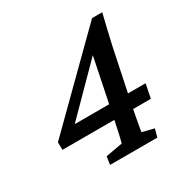

<svg xmlns="http://www.w3.org/2000/svg" viewBox="-137 -695 793 814"><g transform="rotate(-30 259.5 -288.5)"><path d="M377 -156.2Q370.1 -120.1 365.2 -93.3Q360.4 -66.4 358.4 -53.7L416 -39.1L405.3 0H173.8L179.7 -39.1L261.7 -53.7Q265.6 -66.4 271.5 -92.3Q277.3 -118.2 285.2 -156.2L350.6 -475.6L373 -469.7L110.4 -204.1L113.3 -224.6H477.5L463.9 -156.2H31.2L30.3 -193.4L418.9 -577.1H468.8Q460 -542 451.2 -504.4Q442.4 -466.8 433.6 -427.7Z"/></g></svg>

Font: Crimson Pro Medium
Style: Italic
Weight: 500
Italic angle: -12°
Designer: Jacques Le Bailly
Foundry: Baron von Fonthausen
Version: Version 1.003